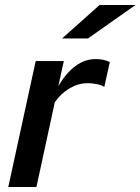

<svg xmlns="http://www.w3.org/2000/svg" viewBox="-20 -744 559 764"><path d="M13 0 122 -501H234L212 -401Q243 -454 280.5 -481.5Q318 -509 361 -509Q376 -509 391 -506Q406 -503 417 -497L395 -398Q386 -405 366.5 -409Q347 -413 329 -413Q292 -413 257.5 -393Q223 -373 198 -337L125 0ZM376 -724H519L330 -591H227Z"/></svg>

Font: Red Hat Text Medium
Style: Italic
Weight: 500
Italic angle: -12°
Designer: Pentagram / MCKL
Foundry: Pentagram / MCKL
Version: Version 1.003; Red Hat Text Medium Italic